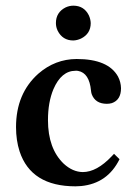

<svg xmlns="http://www.w3.org/2000/svg" viewBox="-20 -654 475 684"><path d="M179.2 -571.8Q179.2 -609.9 213.4 -627.4Q227.1 -633.8 241.2 -633.8Q279.3 -633.8 296.4 -599.6Q302.7 -585.9 303.2 -571.8Q303.2 -533.7 268.6 -516.6Q254.9 -510.3 241.2 -509.8Q203.1 -509.8 185.5 -544.4Q179.2 -557.6 179.2 -571.8ZM405.8 -86.9Q363.3 -0.5 269 8.8Q258.8 9.8 249 9.8Q90.8 9.8 49.8 -114.7Q37.1 -153.8 37.1 -201.2Q37.1 -320.8 116.7 -391.6Q176.3 -443.4 252.9 -443.8Q365.7 -443.8 400.4 -381.3Q410.6 -361.8 411.1 -339.8Q411.1 -297.9 378.4 -286.6Q369.6 -284.2 360.8 -284.2Q319.3 -284.2 306.6 -318.8Q304.7 -325.2 304.2 -331.1Q298.3 -394 258.3 -401.4Q253.9 -402.3 249 -401.9Q198.7 -401.9 170.4 -336.4Q150.9 -290 150.9 -226.1Q150.9 -124.5 207 -70.8Q238.8 -41.5 274.9 -41Q324.7 -41 377.9 -97.2Q382.3 -102.1 386.2 -106Z"/></svg>

Font: Linux Libertine O
Style: Semibold
Weight: 700
Designer: Philipp H. Poll
Foundry: Philipp H. Poll
Version: Version 5.0.0